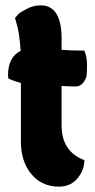

<svg xmlns="http://www.w3.org/2000/svg" viewBox="-20 -697 354 717"><path d="M295 -508Q305 -483 305 -455.5Q305 -428 303.5 -415.5Q302 -403 291 -388.5Q280 -374 262 -374Q244 -374 210 -376V-229Q210 -131 295 -99Q295 -62 269.5 -31Q244 0 200 0Q136 0 97 -47Q58 -94 58 -169V-387Q32 -394 11 -404L10 -416Q10 -484 57 -507Q53 -576 40 -616L36 -630Q40 -635 47.5 -643Q55 -651 80 -664Q105 -677 132 -677Q210 -677 210 -552V-511Q242 -508 295 -508Z"/></svg>

Font: Chela One
Style: Regular
Weight: 400
Designer: Miguel Hernandez
Foundry: LatinoType
Version: Version 1.001